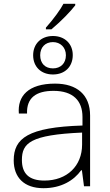

<svg xmlns="http://www.w3.org/2000/svg" viewBox="-20 -978 575 1008"><path d="M221 -824H250C305 -870 352 -920 375 -950V-958H313C299 -930 259 -875 221 -833ZM258 -587C320 -587 362 -627 362 -689C362 -748 320 -789 258 -789C196 -789 154 -748 154 -688C154 -627 196 -587 258 -587ZM258 -619C217 -619 191 -645 191 -688C191 -729 217 -757 258 -757C297 -757 326 -729 326 -688C326 -645 298 -619 258 -619ZM208 10C302 10 368 -31 406 -84H410L421 0H453V-372C453 -480 384 -539 269 -539C128 -539 71 -473 79 -382H122C119 -464 169 -501 261 -501C364 -501 413 -449 413 -364V-319C127 -310 52 -252 52 -136C52 -47 106 10 208 10ZM213 -30C132 -30 95 -67 95 -138C95 -227 139 -270 411 -282V-219C411 -107 332 -30 213 -30Z"/></svg>

Font: Kathrein 35 Thin
Style: Regular
Weight: 250
Designer: Lazydogs Typefoundry, based on Open Sans by Ascender Corporation
Foundry: Lazydogs Typefoundry
Version: Version 1.003;PS 001.003;hotconv 1.0.88;makeotf.lib2.5.64775